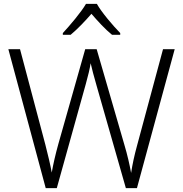

<svg xmlns="http://www.w3.org/2000/svg" viewBox="-20 -967 940 987"><path d="M478 -947H422C397 -904 340 -837 303 -797V-788H343C379 -818 418 -859 450 -896C482 -859 520 -817 556 -788H598V-797C560 -836 502 -904 478 -947ZM878 -714H818L686 -224C670 -166 661 -123 654 -78C646 -121 636 -167 619 -224L477 -714H418L280 -227C265 -173 254 -125 246 -80C238 -124 227 -169 213 -224L83 -714H23L215 0H272L421 -535C433 -577 442 -616 446 -642C452 -615 463 -573 477 -525L627 0H684Z"/></svg>

Font: Noto Sans Sinhala UI Light
Style: Regular
Weight: 300
Designer: Jelle Bosma - Monotype Design Team
Foundry: Monotype Imaging Inc.
Version: Version 2.006